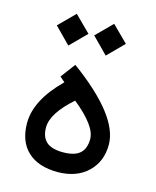

<svg xmlns="http://www.w3.org/2000/svg" viewBox="-102 -734 655 804"><g transform="rotate(15 225.0 -332.5)"><path d="M218.3 -310.1Q129.4 -231.9 129.4 -170.4Q129.4 -128.9 152.3 -108.4Q175.3 -87.9 224.6 -87.9Q274.4 -87.9 297.6 -108.4Q320.8 -128.9 320.8 -170.9Q320.8 -227.5 218.3 -310.1ZM180.2 -455.1Q402.3 -292.5 402.3 -168Q402.3 -95.2 354.5 -49.1Q306.6 -2.9 225.1 -2Q140.1 -2 94 -45.2Q47.9 -88.4 47.9 -168Q47.9 -267.6 154.8 -372.6L132.8 -391.6ZM224.6 -594.7 293 -663.1 361.8 -594.7 293 -525.4ZM62.5 -594.7 130.9 -663.1 199.7 -594.7 130.9 -525.4Z"/></g></svg>

Font: Vazir FD-WOL
Style: FD-WOL
Weight: 400
Foundry: Based on Dejavu fonts, by Saber Rastikerdar
Version: Version 26.0.0